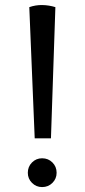

<svg xmlns="http://www.w3.org/2000/svg" viewBox="-20 -747 344 780"><path d="M99 -718 121 -185H187L205 -718Q179 -726 152 -726.5Q125 -727 99 -718ZM151 13Q127 13 110 -4Q93 -21 93 -45Q93 -70 110 -87Q127 -104 151 -104Q176 -104 193 -87Q210 -70 210 -45Q210 -21 193 -4Q176 13 151 13Z"/></svg>

Font: Arima Thin Medium
Style: Regular
Weight: 500
Version: Version 1.100